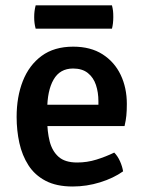

<svg xmlns="http://www.w3.org/2000/svg" viewBox="-20 -682 540 716"><path d="M111.5 -212V-291.5H347V-304.5Q347 -337.5 337.8 -365.2Q328.5 -393 307.5 -409.8Q286.5 -426.5 252.5 -426.5Q203.5 -426.5 179.8 -385.2Q156 -344 156 -271V-237Q156 -191.5 165.2 -155Q174.5 -118.5 198.5 -97.2Q222.5 -76 267.5 -76Q305 -76 339.5 -86.8Q374 -97.5 406 -113Q419 -100 427.8 -80Q436.5 -60 439 -43Q403 -17.5 353 -2Q303 13.5 251 13.5Q190.5 13.5 150 -7.8Q109.5 -29 86 -65.8Q62.5 -102.5 52.2 -149Q42 -195.5 42 -246Q42 -321 65.2 -380Q88.5 -439 135.2 -473.5Q182 -508 253 -508Q318 -508 362.5 -479.5Q407 -451 430 -402.8Q453 -354.5 453 -294.5Q453 -269 451.2 -251.2Q449.5 -233.5 444.5 -212ZM113 -575Q110 -586 108.8 -595.8Q107.5 -605.5 107.5 -618Q107.5 -630.5 108.8 -640.5Q110 -650.5 113 -662H397.5Q400.5 -650.5 401.5 -641.2Q402.5 -632 402.5 -618.5Q402.5 -594 397.5 -575Z"/></svg>

Font: Signika Negative Light Medium
Style: Regular
Weight: 500
Version: Version 2.001